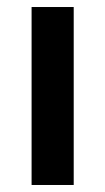

<svg xmlns="http://www.w3.org/2000/svg" viewBox="-20 -527 300 547"><path d="M190 0H70V-507H190Z"/></svg>

Font: Hind Siliguri SemiBold
Style: Regular
Weight: 600
Designer: Jyotish Sonowal
Foundry: Indian Type Foundry
Version: Version 1.001;PS 1.0;hotconv 1.0.86;makeotf.lib2.5.63406; tt